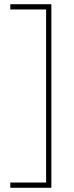

<svg xmlns="http://www.w3.org/2000/svg" viewBox="-20 -734 350 912"><path d="M29 133V158H224V-714H29V-689H199V133Z"/></svg>

Font: Noto Sans Arabic UI SmCn Th
Style: Regular
Weight: 100
Width: 4
Designer: Monotype Design Team, Nadine Chahine and Nizar Qandah
Foundry: Monotype Imaging Inc.
Version: Version 2.010